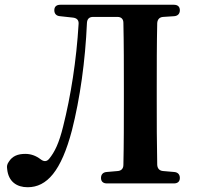

<svg xmlns="http://www.w3.org/2000/svg" viewBox="-20 -763 826 806"><path d="M10 -54C15 0 51 23 96 23C177 23 237 -45 282 -216C316 -350 338 -507 345 -667C346 -684 355 -692 371 -692H473C489 -692 498 -683 498 -667C500 -577 500 -484 500 -393V-343C500 -251 500 -159 498 -71C498 -55 489 -46 474 -45L428 -41C413 -40 404 -31 404 -16C404 -1 413 7 429 7H710C726 7 735 -1 735 -16C735 -31 726 -40 711 -41L665 -45C650 -46 641 -55 640 -71C638 -161 638 -253 638 -343V-393C638 -484 638 -576 640 -666C641 -682 650 -691 665 -692L711 -695C726 -696 735 -705 735 -720C735 -735 726 -743 710 -743H233C217 -743 208 -735 208 -720C208 -705 217 -696 232 -695L287 -689C302 -687 311 -679 310 -663C301 -510 277 -359 245 -232C228 -163 210 -125 186 -96C176 -84 164 -84 151 -94C130 -110 109 -117 86 -117C55 -117 32 -108 17 -84C10 -74 8 -66 10 -54Z"/></svg>

Font: 寒蝉锦书宋Pro Soft
Style: Regular
Weight: 700
Designer: 寒蝉锦书宋{Warren} 思源宋体{Ryoko NISHIZUKA 西塚涼子 (kana & ideographs); Frank Grießhammer (Latin, Greek & Cyrillic); Wenlong ZHANG 
Foundry: Adobe & ChillType
Version: Version 2.000;Glyphs 3.1.1 (3135)